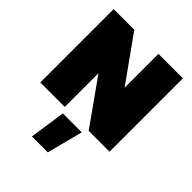

<svg xmlns="http://www.w3.org/2000/svg" viewBox="-252 -781 1192 1192"><g transform="rotate(45 344.0 -185.0)"><path d="M40 0V-644H221.2L433.1 -347.2V-644H647.9V0H464.8L254.9 -295.9V0ZM240.2 273.9 274.9 37.1H440.9L379.9 273.9Z"/></g></svg>

Font: Kanit ExtraBold
Style: Regular
Weight: 800
Designer: Katatrad Team
Foundry: CadsonDemak
Version: Version 1.000;PS 001.000;hotconv 1.0.88;makeotf.lib2.5.64775